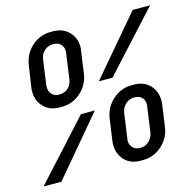

<svg xmlns="http://www.w3.org/2000/svg" viewBox="-138 -789 900 893"><g transform="rotate(-15 312.5 -342.5)"><path d="M431 1Q383 1 355 -29Q327 -59 327 -103Q327 -108 327 -112Q327 -116 328 -121L343 -227Q348 -261 367.5 -288.5Q387 -316 416 -332.5Q445 -349 480 -349H492Q541 -349 569 -319Q597 -289 597 -245Q597 -241 597 -236.5Q597 -232 596 -227L581 -121Q577 -88 557.5 -60Q538 -32 508.5 -15.5Q479 1 443 1ZM-36 0 219 -280H286L50 0ZM131 -336Q84 -336 55.5 -366Q27 -396 27 -439Q27 -444 27 -448.5Q27 -453 28 -458L44 -564Q49 -598 68 -625.5Q87 -653 116.5 -669.5Q146 -686 181 -686H192Q240 -686 269 -656.5Q298 -627 298 -583Q298 -579 297.5 -574Q297 -569 296 -564L281 -458Q277 -425 257.5 -397Q238 -369 208.5 -352.5Q179 -336 143 -336ZM146 -394Q172 -394 189 -410Q206 -426 209 -450L226 -572Q227 -574 227 -576.5Q227 -579 227 -582Q227 -602 214.5 -615Q202 -628 178 -628Q153 -628 135.5 -612Q118 -596 115 -572L98 -450Q98 -448 98 -446Q98 -444 98 -441Q98 -421 111 -407.5Q124 -394 146 -394ZM445 -57Q471 -57 488 -73.5Q505 -90 509 -113L526 -235Q526 -238 526.5 -240.5Q527 -243 527 -246Q527 -266 514.5 -278.5Q502 -291 479 -291Q454 -291 436.5 -275Q419 -259 415 -235L398 -113Q397 -111 397 -108.5Q397 -106 397 -103Q397 -84 410 -70.5Q423 -57 445 -57ZM339 -406 577 -686H661L405 -406Z"/></g></svg>

Font: Chivo Mono Medium
Style: Italic
Weight: 500
Italic angle: -8.05°
Monospace: yes
Designer: Hector Gatti
Foundry: Omnibus-Type
Version: Version 1.008